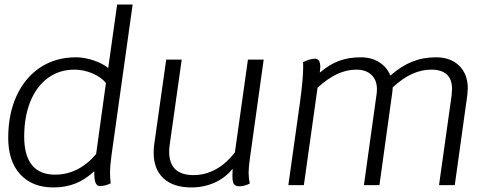

<svg xmlns="http://www.w3.org/2000/svg" viewBox="-20 -811 2160 841"><path d="M468 -128Q462 -85 462 -52Q462 -30 465 -8Q440 4 417 4Q393 4 393 -50V-61Q353 -24 310 -7Q267 10 214 10Q121 10 68.5 -47.5Q16 -105 16 -207Q16 -312 53 -392Q90 -472 157 -516Q224 -560 313 -560Q350 -560 390 -546.5Q430 -533 454 -513L493 -791H561ZM401 -136 444 -447Q425 -472 386 -489Q347 -506 306 -506Q240 -506 190 -469.5Q140 -433 113 -366.5Q86 -300 86 -212Q86 -130 120 -88Q154 -46 221 -46Q324 -46 401 -136Z M1074 -113Q1069 -76 1069 -54Q1069 -32 1074 -7Q1050 5 1029 5Q1011 5 1004.5 -4.5Q998 -14 998 -41Q998 -60 999 -72Q967 -32 920 -11Q873 10 818 10Q739 10 696 -30Q653 -70 653 -143Q653 -161 656 -182L708 -550H776L724 -182Q721 -163 721 -147Q721 -44 828 -44Q879 -44 925.5 -69.5Q972 -95 1009 -144L1066 -550H1135Z M2029 -424Q2029 -415 2027 -395L1972 0H1903L1958 -392Q1960 -412 1960 -421Q1960 -506 1869 -506Q1783 -506 1700 -428Q1700 -420 1698 -404L1642 0H1574L1630 -402Q1631 -408 1631 -421Q1631 -460 1607 -483Q1583 -506 1541 -506Q1498 -506 1456.5 -486.5Q1415 -467 1371 -427L1311 0H1243L1294 -363Q1308 -466 1308 -518Q1308 -535 1307 -539Q1340 -554 1360 -554Q1383 -554 1383 -517Q1383 -512 1381 -496V-493Q1423 -529 1465.5 -544.5Q1508 -560 1560 -560Q1607 -560 1641 -538.5Q1675 -517 1690 -480Q1738 -522 1785.5 -541Q1833 -560 1890 -560Q1954 -560 1991.5 -523Q2029 -486 2029 -424Z"/></svg>

Font: Krub
Style: Italic
Weight: 400
Italic angle: -8°
Designer: Ekaluck Peanpanawate
Foundry: Cadson Demak Co.,Ltd.
Version: Version 1.000; ttfautohint (v1.6)